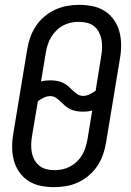

<svg xmlns="http://www.w3.org/2000/svg" viewBox="-20 -763 540 791"><path d="M204 8Q204 8 204 8Q204 8 204 8Q175 8 147.5 2.5Q120 -3 97.5 -17.5Q75 -32 59.5 -54Q44 -76 37 -102.5Q30 -129 30 -157.5Q30 -186 35 -214L92 -559Q96 -584 104.5 -608.5Q113 -633 127.5 -655Q142 -677 162.5 -694.5Q183 -712 207 -723Q231 -734 256 -738.5Q281 -743 305 -743Q306 -743 306 -743Q306 -743 306 -743Q334 -743 361.5 -737.5Q389 -732 411.5 -717.5Q434 -703 449.5 -681Q465 -659 472 -632.5Q479 -606 479 -577.5Q479 -549 474 -521L417 -176Q413 -151 404.5 -126.5Q396 -102 381.5 -80Q367 -58 346.5 -40.5Q326 -23 302.5 -12Q279 -1 253.5 3.5Q228 8 204 8ZM323 -368Q336 -368 349 -374.5Q362 -381 374 -389L397 -532Q400 -549 400.5 -566.5Q401 -584 398 -600Q395 -616 387.5 -630.5Q380 -645 367.5 -655Q355 -665 338.5 -669Q322 -673 304 -673Q288 -673 271.5 -669.5Q255 -666 240 -658Q225 -650 212.5 -637.5Q200 -625 191 -610.5Q182 -596 177 -580Q172 -564 169 -548L149 -427Q158 -430 167.5 -431Q177 -432 187 -432Q200 -432 213 -430Q226 -428 238 -422.5Q250 -417 259.5 -409Q269 -401 278 -392Q287 -383 298 -375.5Q309 -368 323 -368ZM205 -62Q221 -62 237.5 -65.5Q254 -69 269 -77Q284 -85 297 -97.5Q310 -110 318.5 -124.5Q327 -139 332 -155Q337 -171 340 -187L360 -308Q351 -305 341.5 -304Q332 -303 323 -303Q309 -303 296 -305Q283 -307 271 -312.5Q259 -318 249.5 -326Q240 -334 231 -343Q222 -352 211.5 -359.5Q201 -367 187 -367Q173 -367 160 -360.5Q147 -354 136 -346L112 -203Q109 -186 108.5 -168.5Q108 -151 111 -135Q114 -119 122 -104.5Q130 -90 142.5 -80Q155 -70 171 -66Q187 -62 205 -62Z"/></svg>

Font: Iosevka SS04
Style: Italic
Weight: 400
Italic angle: -9°
Monospace: yes
Designer: Belleve Invis
Foundry: Belleve Invis
Version: Version 19.0.0; ttfautohint (v1.8.4)